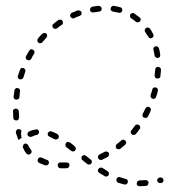

<svg xmlns="http://www.w3.org/2000/svg" viewBox="-20 -571 585 663"><path d="M488 70Q489 69 491 67Q492 65 492 64Q493 62 493 60Q493 58 492 56Q491 54 489 53Q487 52 486 51Q484 51 482 51Q470 52 462 52Q460 52 458 53Q456 54 455 55Q453 57 453 59Q452 61 452 63Q452 67 455 70Q458 72 462 72Q472 72 484 71Q486 70 488 70ZM417 65Q420 63 421 59Q422 57 422 55Q421 53 420 51Q419 50 418 48Q416 47 414 47Q405 44 395 41Q391 39 388 41Q384 43 382 47Q382 49 382 51Q382 53 383 55Q384 56 385 58Q387 59 388 60Q399 63 409 66Q413 67 417 65ZM541 59Q542 58 543 57Q544 55 545 53Q545 51 544 49Q543 45 540 43Q536 41 532 42H531Q529 42 527 44Q525 45 524 47Q523 48 523 50Q523 52 523 54Q524 58 528 60Q531 62 535 61H537Q539 61 541 59ZM345 39Q347 39 348 38Q350 38 352 37Q354 35 355 34Q357 30 356 26Q355 22 351 20Q343 15 334 9Q330 7 326 8Q322 9 320 12Q319 14 318 16Q318 18 318 20Q319 22 320 23Q321 25 323 26Q332 32 341 37Q343 38 345 39ZM189 -10Q187 -10 186 -10Q184 -9 182 -8Q181 -6 180 -4Q179 -3 179 -1Q179 3 182 7Q184 10 188 10Q193 10 197 10Q204 10 210 10Q212 10 214 9Q216 8 217 7Q218 5 219 3Q220 1 220 -1Q220 -5 217 -8Q214 -10 209 -10Q203 -10 197 -10Q193 -10 189 -10ZM116 -27Q113 -26 111 -22Q110 -20 110 -18Q110 -16 110 -14Q111 -12 112 -11Q114 -9 116 -8Q125 -4 136 0Q140 1 144 -1Q147 -3 149 -7Q149 -8 149 -10Q149 -12 148 -14Q147 -16 146 -17Q144 -19 142 -19Q133 -22 124 -27Q120 -28 116 -27ZM288 -3Q293 -3 295 -6Q296 -8 297 -10Q297 -12 297 -14Q297 -16 296 -17Q295 -19 293 -20Q286 -26 277 -33Q274 -36 270 -35Q266 -35 263 -32Q262 -30 262 -28Q261 -27 261 -25Q261 -23 262 -21Q263 -19 265 -18Q274 -10 281 -5Q284 -2 288 -3ZM319 -32Q317 -28 319 -24Q321 -21 325 -19Q329 -18 332 -19Q342 -24 352 -29Q355 -31 356 -35Q358 -39 356 -43Q355 -44 353 -46Q352 -47 350 -47Q348 -48 346 -48Q344 -48 342 -47Q333 -42 324 -38Q320 -36 319 -32ZM73 -74Q69 -76 65 -75Q61 -73 60 -69Q58 -66 59 -62Q63 -51 71 -41Q74 -38 78 -37Q82 -37 85 -40Q87 -41 88 -43Q89 -44 89 -46Q89 -48 89 -50Q88 -52 87 -54Q81 -61 78 -68Q77 -72 73 -74ZM233 -48Q237 -48 240 -52Q242 -55 242 -59Q241 -63 238 -66Q229 -73 222 -79Q220 -80 218 -80Q216 -81 214 -81Q212 -81 211 -80Q209 -79 208 -77Q205 -74 206 -70Q206 -65 209 -63Q217 -57 226 -50Q229 -48 233 -48ZM380 -67Q379 -63 381 -59Q383 -58 384 -57Q386 -56 388 -56Q390 -55 392 -56Q394 -56 395 -57Q404 -64 412 -71Q415 -74 416 -78Q416 -82 413 -85Q410 -88 406 -89Q402 -89 399 -86Q391 -79 383 -73Q380 -71 380 -67ZM45 -88Q44 -88 43 -89Q42 -91 42 -92Q38 -102 35 -112Q34 -116 36 -120Q38 -124 42 -125Q44 -125 46 -125Q48 -125 50 -124Q51 -123 52 -122Q54 -120 54 -119Q54 -118 54 -118Q52 -111 53 -105Q53 -99 55 -95Q51 -93 47 -90Q46 -89 45 -88ZM176 -90Q180 -91 182 -94Q183 -96 183 -98Q184 -100 183 -102Q182 -104 181 -105Q180 -107 178 -108Q168 -114 158 -117Q154 -119 151 -117Q147 -115 145 -112Q145 -110 145 -108Q145 -106 145 -104Q146 -102 148 -101Q149 -99 151 -99Q159 -95 169 -90Q172 -88 176 -90ZM113 -109Q115 -112 115 -116Q114 -120 111 -123Q107 -125 103 -124Q90 -122 80 -117Q77 -115 75 -111Q74 -107 76 -103Q78 -100 82 -99Q86 -97 90 -99Q97 -103 106 -105Q110 -105 113 -109ZM431 -114Q432 -110 435 -107Q438 -104 442 -105Q446 -105 449 -108Q456 -116 462 -125Q463 -126 464 -128Q464 -130 464 -132Q464 -134 463 -136Q462 -138 460 -139Q459 -140 457 -141Q455 -141 453 -141Q451 -141 449 -140Q448 -139 446 -137Q440 -129 434 -121Q431 -118 431 -114ZM42 -193Q39 -196 34 -196Q32 -196 31 -195Q29 -194 27 -193Q26 -191 25 -189Q25 -188 25 -186Q25 -175 26 -164Q26 -160 29 -157Q33 -155 37 -155Q39 -155 41 -156Q42 -157 44 -159Q45 -160 45 -162Q46 -164 46 -166Q45 -176 45 -186Q45 -190 42 -193ZM472 -175Q472 -173 472 -171Q473 -169 474 -167Q475 -166 477 -165Q481 -163 485 -164Q489 -165 491 -169Q496 -178 500 -188Q502 -192 501 -195Q499 -199 496 -201Q492 -203 488 -202Q484 -200 482 -196Q478 -187 473 -178Q472 -177 472 -175ZM48 -263Q45 -266 41 -267Q39 -267 37 -267Q35 -267 34 -265Q32 -264 31 -263Q30 -261 30 -259Q28 -248 27 -238Q26 -234 29 -230Q32 -227 36 -227Q38 -227 40 -227Q41 -228 43 -229Q45 -230 46 -232Q46 -234 47 -236Q48 -246 49 -256Q50 -260 48 -263ZM501 -235Q503 -231 507 -230Q509 -229 511 -229Q513 -230 514 -231Q516 -232 518 -233Q519 -235 519 -236Q523 -247 525 -257Q526 -261 524 -265Q522 -268 518 -269Q516 -270 514 -269Q512 -269 510 -268Q509 -267 507 -265Q506 -264 506 -262Q503 -252 500 -242Q499 -238 501 -235ZM67 -331Q65 -334 61 -336Q59 -337 58 -336Q56 -336 54 -336Q52 -335 51 -333Q49 -332 49 -330Q45 -320 42 -310Q40 -306 42 -302Q44 -298 48 -297Q50 -297 52 -297Q54 -297 56 -298Q58 -299 59 -300Q60 -302 61 -304Q64 -314 67 -323Q69 -327 67 -331ZM516 -303Q519 -300 523 -300Q527 -299 531 -302Q534 -304 534 -308Q535 -319 536 -330Q536 -332 535 -334Q535 -336 533 -337Q532 -338 530 -339Q528 -340 526 -340Q522 -340 519 -338Q516 -335 516 -331Q515 -321 514 -311Q514 -306 516 -303ZM99 -389Q99 -391 99 -393Q98 -395 97 -397Q96 -398 94 -399Q91 -401 87 -401Q83 -400 81 -396Q75 -387 70 -377Q68 -374 69 -370Q70 -366 74 -364Q76 -363 78 -363Q80 -363 82 -363Q84 -364 85 -365Q87 -366 88 -368Q92 -377 98 -386Q99 -387 99 -389ZM518 -373Q521 -370 525 -371Q527 -371 529 -372Q530 -373 532 -375Q533 -377 533 -379Q534 -381 533 -383Q532 -393 529 -404Q528 -408 524 -410Q521 -412 517 -411Q515 -411 513 -409Q512 -408 511 -406Q510 -405 509 -403Q509 -401 510 -399Q512 -389 514 -379Q514 -375 518 -373ZM142 -444Q143 -446 143 -448Q143 -450 142 -452Q141 -453 140 -455Q137 -458 133 -457Q128 -457 126 -454Q118 -447 111 -438Q109 -435 109 -431Q109 -427 112 -424Q114 -423 116 -422Q118 -422 120 -422Q122 -422 124 -423Q125 -424 127 -426Q133 -433 140 -441Q141 -442 142 -444ZM498 -439Q502 -438 505 -440Q509 -442 510 -446Q511 -450 509 -453Q504 -463 498 -472Q496 -475 491 -476Q487 -477 484 -474Q481 -472 480 -468Q479 -464 481 -461Q487 -452 492 -444Q494 -440 498 -439ZM197 -491Q198 -495 196 -499Q194 -502 190 -503Q186 -504 182 -502Q173 -496 165 -489Q161 -487 161 -483Q160 -479 163 -475Q164 -474 166 -473Q167 -472 169 -471Q171 -471 173 -472Q175 -472 177 -473Q185 -480 193 -485Q197 -487 197 -491ZM456 -494Q461 -494 463 -497Q466 -500 466 -505Q465 -509 462 -511Q453 -518 444 -524Q443 -525 441 -526Q439 -526 437 -526Q435 -525 433 -524Q431 -523 430 -521Q429 -520 429 -518Q429 -516 429 -514Q429 -512 431 -510Q432 -509 433 -508Q442 -502 449 -496Q452 -493 456 -494ZM258 -518Q260 -519 261 -521Q261 -523 262 -525Q262 -527 261 -529Q260 -533 256 -534Q252 -536 248 -535Q238 -531 228 -527Q224 -525 223 -521Q221 -517 223 -514Q225 -510 229 -508Q232 -507 236 -508Q245 -513 255 -516Q257 -517 258 -518ZM398 -528Q401 -530 402 -534Q403 -538 401 -542Q399 -545 395 -546Q384 -549 373 -551Q369 -551 366 -549Q363 -546 362 -542Q362 -540 362 -538Q363 -536 364 -535Q365 -533 367 -532Q369 -531 371 -531Q381 -529 390 -527Q394 -526 398 -528ZM329 -534Q332 -538 331 -542Q331 -544 330 -545Q329 -547 328 -548Q326 -550 324 -550Q322 -551 320 -551Q310 -550 299 -548Q295 -547 293 -544Q290 -540 291 -536Q291 -534 292 -533Q293 -531 295 -530Q297 -529 298 -528Q300 -528 302 -528Q312 -530 322 -531Q326 -531 329 -534Z"/></svg>

Font: FRB American Cursive Dashed Light
Style: Italic
Weight: 300
Italic angle: -25°
Version: Version 2.0;Modular Font Editor K font №1